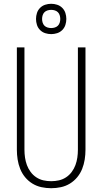

<svg xmlns="http://www.w3.org/2000/svg" viewBox="-20 -985 540 1013"><path d="M250 8Q224 8 198.5 2.5Q173 -3 151 -16.5Q129 -30 112.5 -50Q96 -70 86.5 -94Q77 -118 73 -143.5Q69 -169 69 -195V-735H109V-195Q109 -174 112 -153.5Q115 -133 122 -114Q129 -95 141.5 -78Q154 -61 171.5 -49.5Q189 -38 209 -33.5Q229 -29 250 -29Q271 -29 291 -33.5Q311 -38 328.5 -49.5Q346 -61 358.5 -78Q371 -95 378 -114Q385 -133 388 -153.5Q391 -174 391 -195V-735H431V-195Q431 -169 427 -143.5Q423 -118 413.5 -94Q404 -70 387.5 -50Q371 -30 349 -16.5Q327 -3 301.5 2.5Q276 8 250 8ZM250 -805Q234 -805 218.5 -810Q203 -815 191.5 -826.5Q180 -838 175 -853.5Q170 -869 170 -885Q170 -901 175 -916.5Q180 -932 191.5 -943.5Q203 -955 218.5 -960Q234 -965 250 -965Q266 -965 281.5 -960Q297 -955 308.5 -943.5Q320 -932 325 -916.5Q330 -901 330 -885Q330 -869 325 -853.5Q320 -838 308.5 -826.5Q297 -815 281.5 -810Q266 -805 250 -805ZM250 -837Q260 -837 269.5 -840Q279 -843 285.5 -849.5Q292 -856 295 -865.5Q298 -875 298 -885Q298 -895 295 -904.5Q292 -914 285.5 -920.5Q279 -927 269.5 -930Q260 -933 250 -933Q240 -933 230.5 -930Q221 -927 214.5 -920.5Q208 -914 205 -904.5Q202 -895 202 -885Q202 -875 205 -865.5Q208 -856 214.5 -849.5Q221 -843 230.5 -840Q240 -837 250 -837Z"/></svg>

Font: Iosevka SS04 Extralight
Style: Regular
Weight: 200
Monospace: yes
Designer: Belleve Invis
Foundry: Belleve Invis
Version: Version 19.0.0; ttfautohint (v1.8.4)